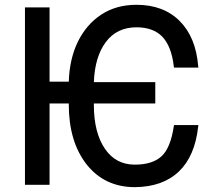

<svg xmlns="http://www.w3.org/2000/svg" viewBox="-20 -770 907 800"><path d="M186.5 -739.3V-429.7H266.6Q269.5 -523.4 303.7 -594.7Q339.8 -668.9 403.3 -710Q464.8 -750 548.8 -750Q661.1 -750 728.5 -682.6Q795.9 -615.2 805.7 -495.1L806.6 -488.3H705.1L704.1 -494.1Q694.3 -578.1 655.3 -618.2Q617.2 -656.2 548.8 -656.2Q466.8 -656.2 420.9 -594.7Q375 -533.2 371.1 -427.7H627V-338.9H371.1V-333Q371.1 -217.8 417 -150.4Q461.9 -84 542 -84Q615.2 -84 653.3 -119.1Q690.4 -153.3 704.1 -243.2L705.1 -249H806.6L805.7 -242.2Q792 -119.1 725.6 -55.7Q658.2 8.8 542 9.8Q416 9.8 340.8 -85Q266.6 -179.7 266.6 -335V-338.9H186.5V0H84V-739.3Z"/></svg>

Font: RobotoJAA
Style: Medium
Weight: 500
Version: Version 2.05; 2016-11-05